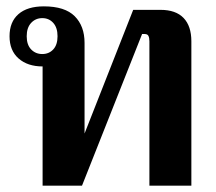

<svg xmlns="http://www.w3.org/2000/svg" viewBox="-20 -584 680 604"><path d="M114 -375Q67 -375 38.5 -400Q10 -425 10 -470Q10 -515 38 -539.5Q66 -564 118 -564Q184 -564 215 -533Q246 -502 246 -449V-164L399 -553H485Q533 -553 557.5 -527.5Q582 -502 582 -454V0H450V-454Q450 -465 447 -471Q444 -477 435 -477H427L238 0H114ZM161 -470Q161 -497 147.5 -512Q134 -527 113 -527Q92 -527 78 -512Q64 -497 64 -470Q64 -443 78 -428.5Q92 -414 113 -414Q134 -414 147.5 -428.5Q161 -443 161 -470Z"/></svg>

Font: Trirong SemiBold
Style: Regular
Weight: 600
Designer: Katatrad Team
Foundry: CadsonDemak
Version: Version 1.000